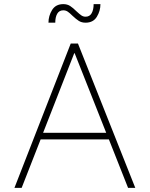

<svg xmlns="http://www.w3.org/2000/svg" viewBox="-20 -911 726 931"><path d="M508 -235H177L85 0H50L323 -700H358L636 0H601ZM495 -267 342 -653H340L189 -267ZM287 -891Q306 -891 320 -882Q334 -873 351 -856Q366 -842 375 -836Q384 -830 395 -830Q415 -830 424.5 -847Q434 -864 434 -891H467Q467 -858 449.5 -829.5Q432 -801 395 -801Q376 -801 362.5 -809.5Q349 -818 331 -835Q318 -848 308.5 -854.5Q299 -861 287 -861Q267 -861 257.5 -844.5Q248 -828 248 -801H215Q215 -834 232.5 -862.5Q250 -891 287 -891Z"/></svg>

Font: Be Vietnam Thin
Style: Regular
Weight: 100
Designer: Gabriel Lam
Foundry: TypeRant
Version: Version 4.000